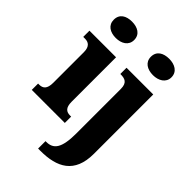

<svg xmlns="http://www.w3.org/2000/svg" viewBox="-289 -889 1245 1245"><g transform="rotate(45 333.5 -266.5)"><path d="M158 -623C209 -623 252 -648 252 -698C252 -750 209 -773 158 -773C105 -773 65 -750 65 -698C65 -648 105 -623 158 -623ZM499 -623C549 -623 594 -648 594 -698C594 -750 549 -773 499 -773C446 -773 405 -750 405 -698C405 -648 446 -623 499 -623ZM11 0H314V-58H304C271 -58 248 -73 248 -128V-536H4V-479H21C52 -479 77 -463 77 -412V-131C77 -74 54 -58 21 -58H11ZM309 240H330C481 240 589 187 589 8V-536H344V-479H347C385 -479 415 -470 415 -413V-4C415 131 381 172 316 172H309Z"/></g></svg>

Font: Noto Serif Sinhala Condensed Black
Style: Regular
Weight: 900
Width: 3
Designer: Jelle Bosma - Monotype Design Team
Foundry: Monotype Imaging Inc.
Version: Version 2.007